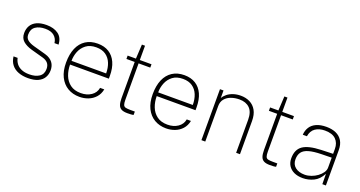

<svg xmlns="http://www.w3.org/2000/svg" viewBox="-39 -1241 3434 1830"><g transform="rotate(20 1677.5 -326.0)"><path d="M254.5 10Q200.5 10 157.8 -6Q115 -22 88.8 -55Q62.5 -88 56.5 -138H98Q105 -105 124.2 -80.2Q143.5 -55.5 176.2 -41.8Q209 -28 254.5 -28Q317 -28 355.2 -53.8Q393.5 -79.5 393.5 -133Q393.5 -169 375 -190.8Q356.5 -212.5 321 -222.5L198 -256.5Q141.5 -272.5 108.5 -301.5Q75.5 -330.5 75.5 -382Q75.5 -425.5 94.8 -458Q114 -490.5 153.2 -508.8Q192.5 -527 252.5 -527Q325.5 -527 371.8 -493.5Q418 -460 421.5 -390H380Q375 -434.5 343.2 -461.8Q311.5 -489 252.5 -489Q191.5 -489 154 -463Q116.5 -437 116.5 -382Q116.5 -347 140.8 -327.2Q165 -307.5 208.5 -295.5L331.5 -261.5Q360 -253.5 379.5 -240.5Q399 -227.5 411.2 -211Q423.5 -194.5 429 -175Q434.5 -155.5 434.5 -135Q434.5 -91.5 415 -59Q395.5 -26.5 355.8 -8.2Q316 10 254.5 10Z M589.5 -249Q589.5 -190.5 609 -140.2Q628.5 -90 670 -59Q711.5 -28 777 -28Q838.5 -28 882 -57.5Q925.5 -87 934.5 -138H977Q967 -88 937 -55Q907 -22 865.2 -6Q823.5 10 777 10Q709 10 657.2 -20.8Q605.5 -51.5 576.2 -110.5Q547 -169.5 547 -254Q547 -339.5 573.2 -400.8Q599.5 -462 649.8 -494.5Q700 -527 771 -527Q838 -527 885.2 -497.5Q932.5 -468 957.8 -412.2Q983 -356.5 983 -277V-249ZM590.5 -287H941.5Q941.5 -344.5 923 -390.2Q904.5 -436 866.5 -462.5Q828.5 -489 770 -489Q706.5 -489 666.8 -458.8Q627 -428.5 608.5 -382Q590 -335.5 590.5 -287Z M1318 -483H1199.5V-116Q1199.5 -80 1205.8 -63.8Q1212 -47.5 1229.2 -43.2Q1246.5 -39 1279 -39H1323V-5Q1313.5 -2 1296.2 -1Q1279 0 1260 0Q1221 0 1199.2 -11.8Q1177.5 -23.5 1168.8 -49Q1160 -74.5 1160 -116V-483H1076V-517H1160L1168 -662H1199.5V-517H1318Z M1468.5 -249Q1468.5 -190.5 1488 -140.2Q1507.5 -90 1549 -59Q1590.5 -28 1656 -28Q1717.5 -28 1761 -57.5Q1804.5 -87 1813.5 -138H1856Q1846 -88 1816 -55Q1786 -22 1744.2 -6Q1702.5 10 1656 10Q1588 10 1536.2 -20.8Q1484.5 -51.5 1455.2 -110.5Q1426 -169.5 1426 -254Q1426 -339.5 1452.2 -400.8Q1478.5 -462 1528.8 -494.5Q1579 -527 1650 -527Q1717 -527 1764.2 -497.5Q1811.5 -468 1836.8 -412.2Q1862 -356.5 1862 -277V-249ZM1469.5 -287H1820.5Q1820.5 -344.5 1802 -390.2Q1783.5 -436 1745.5 -462.5Q1707.5 -489 1649 -489Q1585.5 -489 1545.8 -458.8Q1506 -428.5 1487.5 -382Q1469 -335.5 1469.5 -287Z M2012.5 0V-517H2048.5V-440Q2062 -464.5 2086.8 -484.2Q2111.5 -504 2146 -515.5Q2180.5 -527 2222 -527Q2273 -527 2314.2 -506.5Q2355.5 -486 2379.5 -443.5Q2403.5 -401 2403.5 -335V0H2364.5V-335Q2364.5 -414 2326.2 -451.5Q2288 -489 2222 -489Q2176.5 -489 2137.5 -475Q2098.5 -461 2075 -432.5Q2051.5 -404 2051.5 -360V0Z M2763 -483H2644.5V-116Q2644.5 -80 2650.8 -63.8Q2657 -47.5 2674.2 -43.2Q2691.5 -39 2724 -39H2768V-5Q2758.5 -2 2741.2 -1Q2724 0 2705 0Q2666 0 2644.2 -11.8Q2622.5 -23.5 2613.8 -49Q2605 -74.5 2605 -116V-483H2521V-517H2605L2613 -662H2644.5V-517H2763Z M3042 10Q2991 10 2953.8 -7.2Q2916.5 -24.5 2896.2 -56.2Q2876 -88 2876 -132Q2876 -219 2932.2 -258.8Q2988.5 -298.5 3117 -303L3236.5 -307V-357Q3236.5 -416.5 3200.2 -452.8Q3164 -489 3088.5 -489Q3031 -489 2992 -462.2Q2953 -435.5 2944.5 -379H2902.5Q2905.5 -423.5 2926.8 -456.8Q2948 -490 2989 -508.5Q3030 -527 3090.5 -527Q3146 -527 3187.5 -508.8Q3229 -490.5 3252 -453Q3275 -415.5 3275 -358V0H3239L3237.5 -105Q3204 -40.5 3151.5 -15.2Q3099 10 3042 10ZM3048.5 -27Q3081 -27 3114 -38.8Q3147 -50.5 3174.8 -70.8Q3202.5 -91 3219.5 -116Q3236.5 -141 3236.5 -167V-268L3136 -266Q3053.5 -264.5 3005.8 -250.5Q2958 -236.5 2937.5 -208.2Q2917 -180 2917 -135Q2917 -84 2953 -55.5Q2989 -27 3048.5 -27Z"/></g></svg>

Font: Public Sans Thin
Style: Regular
Weight: 100
Designer: The Public Sans project authors (U.S. Web Design System). Libre Franklin designed by Pablo Impallari and Rodrigo Fuenzal
Version: Version 1.008